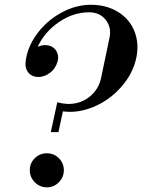

<svg xmlns="http://www.w3.org/2000/svg" viewBox="-20 -780 601 812"><path d="M194.8 -221.2 222.2 -347.2H223.1Q266.1 -335.4 304 -344.2Q341.8 -353 370.4 -381.3Q398.9 -409.7 407.2 -449.2L442.9 -619.1Q452.6 -664.1 427.2 -696Q401.9 -728 356.9 -728Q290 -728 229.5 -686.8Q168.9 -645.5 139.2 -582Q162.1 -592.3 184.1 -587.9Q210.9 -582 221.2 -558.3Q231.4 -534.7 219.2 -507.8Q208 -480.5 181.2 -465.3Q154.3 -450.2 127.9 -456.1Q107.9 -460.4 97.2 -476.6Q86.4 -492.7 87.9 -514.2Q93.3 -576.2 134 -633.3Q174.8 -690.4 237.1 -725.1Q299.3 -759.8 363.8 -759.8Q430.2 -759.8 479 -729.7Q527.8 -699.7 548.6 -647.7Q569.3 -595.7 556.2 -534.2Q541.5 -466.8 491.5 -410.9Q441.4 -355 374.8 -327.6Q308.1 -300.3 246.1 -309.1L227.1 -221.2ZM106 -60.1Q106 -89.8 127 -110.8Q147.9 -131.8 178.2 -131.8Q208 -131.8 229 -110.8Q250 -89.8 250 -60.1Q250 -30.8 229 -9.3Q208 12.2 178.2 12.2Q148.4 12.2 127.2 -9.3Q106 -30.8 106 -60.1Z"/></svg>

Font: Fin Serif Display
Style: Italic
Weight: 400
Italic angle: -12°
Designer: J. Blake Harris
Version: Version 1.006;FEAKit 1.0